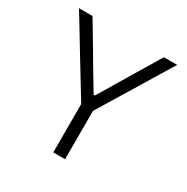

<svg xmlns="http://www.w3.org/2000/svg" viewBox="-162 -854 969 994"><g transform="rotate(30 322.0 -356.5)"><path d="M287.5 0V-289L131.5 -545Q107 -586 83.5 -624.5Q60 -663 29.5 -713H110.5Q140 -663 161.5 -627.5Q183 -591.5 201.8 -559.8Q220.5 -528 243.5 -489L319 -363H327L400 -485Q424 -525.5 444 -558.5Q464 -591.5 486 -628Q507.5 -664 537 -713H616.5Q590 -670 564.5 -628Q539 -586 514.5 -545.5L358 -289V0Z"/></g></svg>

Font: Heraclito Light
Style: Regular
Weight: 300
Designer: Kostas Bartsokas (font) & Cristiano Sobral (main changes)
Foundry: Kostas Bartsokas (font) & Cristiano Sobral (main changes)
Version: Version 1.00;July 8, 2020;FontCreator 13.0.0.2655 64-bit